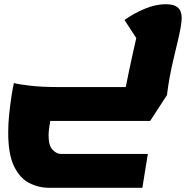

<svg xmlns="http://www.w3.org/2000/svg" viewBox="-20 -550 923 913"><path d="M214 343Q163 343 118.5 320Q74 297 46.5 240Q19 183 19 80Q19 39 23.5 -5Q28 -49 34 -89Q40 -129 46 -155Q68 -149 123.5 -142.5Q179 -136 257 -136H578Q585 -172 593.5 -212.5Q602 -253 611 -293.5Q620 -334 628 -369L572 -455Q617 -487 669 -508.5Q721 -530 768 -530Q808 -530 826 -513.5Q844 -497 844 -465Q844 -446 838.5 -416Q833 -386 824 -348.5Q815 -311 805 -269Q795 -227 787 -183.5Q779 -140 774 -98L694 25H219Q217 37 214 57Q211 77 211 95Q211 142 230 162Q249 182 269 182H683L657 343Z"/></svg>

Font: Lemonada
Style: Regular
Weight: 400
Designer: Mohamed Gaber (Arabic), Eduardo Tunni (Latin)
Foundry: Kief Type Foundry
Version: Version 4.005